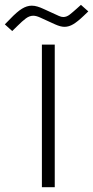

<svg xmlns="http://www.w3.org/2000/svg" viewBox="-93 -782 389 802"><path d="M153.3 -715.3Q163.1 -710.9 171.4 -710.9Q185.1 -710.9 198 -720.9Q210.9 -731 226.6 -745.1L245.1 -761.7L275.9 -734.4L255.9 -715.3Q231.4 -691.9 213.1 -680.9Q194.8 -669.9 176.3 -669.9Q160.2 -669.9 137.2 -680.2L74.2 -709Q58.1 -716.3 45.9 -716.3Q30.3 -716.3 15.1 -705.1Q0 -693.8 -20 -673.8L-42 -652.3L-72.8 -680.2L-50.8 -702.6Q-22 -732.9 -1.2 -745.6Q19.5 -758.3 39.6 -758.3Q51.3 -758.3 63.5 -754.6Q75.7 -751 90.3 -744.1ZM135.7 -595.7V0H82V-595.7Z"/></svg>

Font: Vazirmatn RD FD ExtraLight
Style: Regular
Weight: 200
Designer: Saber Rastikerdar
Foundry: Saber Rastikerdar
Version: Version 33.003